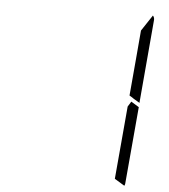

<svg xmlns="http://www.w3.org/2000/svg" viewBox="-62 -1041 940 1069"><g transform="rotate(5 408.0 -507.0)"><path d="M671 -498 715 -471 677 -41Q677 -36 673 -28L617 -62L635 -265L653 -469ZM757 -959 717 -500V-495L683 -515L673 -522L658 -531L676 -735L690 -897L749 -986Q759 -975 757 -959Z"/></g></svg>

Font: DSEG7 Modern
Style: Light Italic
Weight: 300
Italic angle: -5°
Designer: Keshikan(Twitter:@keshinomi_88pro)
Version: Version 0.46